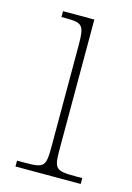

<svg xmlns="http://www.w3.org/2000/svg" viewBox="-89 -585 437 634"><g transform="rotate(15 129.0 -268.0)"><path d="M28 0H251V-20H228C159 -20 154 -25 154 -95V-536H47V-516H61C119 -516 126 -510 126 -440V-95C126 -25 121 -20 53 -20H28Z"/></g></svg>

Font: Noto Serif Myanmar SemiCondensed Thin
Style: Regular
Weight: 100
Width: 4
Designer: Ben Mitchell and the Monotype Design Team
Foundry: Monotype Imaging Inc.
Version: Version 2.106